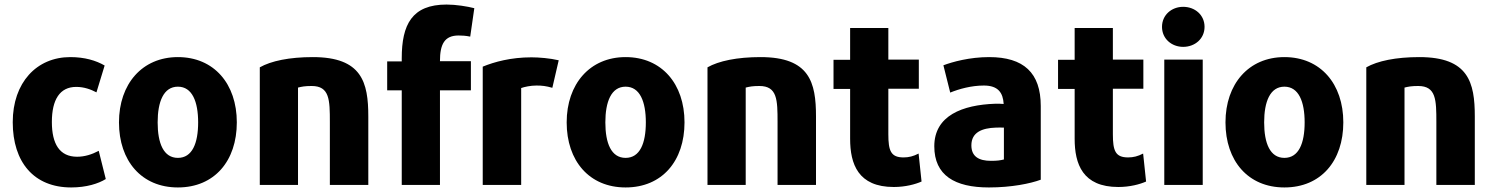

<svg xmlns="http://www.w3.org/2000/svg" viewBox="-20 -803 6562 844"><path d="M445 -16C413 4 360 21 293 21C129 21 36 -90 36 -266C36 -440 141 -552 289 -552C352 -552 402 -537 440 -515C438 -510 406 -402 404 -397C379 -410 350 -421 315 -421C243 -421 208 -365 208 -267C208 -170 242 -114 319 -114C352 -114 384 -124 414 -140Z M1021 -265C1021 -96 923 21 762 21C602 21 503 -96 503 -265C503 -434 605 -552 762 -552C921 -552 1021 -434 1021 -265ZM851 -265C851 -356 825 -422 762 -422C699 -422 673 -356 673 -265C673 -173 699 -109 762 -109C825 -109 851 -173 851 -265Z M1599 10H1430V-266C1430 -364 1429 -425 1350 -425C1320 -425 1306 -422 1290 -418V10H1122V-507C1171 -535 1252 -552 1355 -552C1571 -552 1599 -441 1599 -291Z M1682 -406V-533H1746V-547C1746 -695 1791 -783 1943 -783C1984 -783 2034 -775 2065 -767L2047 -642C2028 -646 2011 -647 1996 -647C1934 -647 1914 -609 1914 -534H2050V-406H1914V10H1746V-406Z M2436 -538 2408 -417C2380 -425 2363 -427 2338 -427C2312 -427 2285 -421 2271 -416V10H2102V-510C2153 -531 2226 -551 2316 -551C2349 -551 2398 -547 2436 -538Z M2989 -265C2989 -96 2891 21 2730 21C2570 21 2471 -96 2471 -265C2471 -434 2573 -552 2730 -552C2889 -552 2989 -434 2989 -265ZM2819 -265C2819 -356 2793 -422 2730 -422C2667 -422 2641 -356 2641 -265C2641 -173 2667 -109 2730 -109C2793 -109 2819 -173 2819 -265Z M3567 10H3398V-266C3398 -364 3397 -425 3318 -425C3288 -425 3274 -422 3258 -418V10H3090V-507C3139 -535 3220 -552 3323 -552C3539 -552 3567 -441 3567 -291Z M4031 -5C4004 7 3960 19 3909 19C3752 19 3717 -82 3717 -193V-412H3644V-540H3717V-680H3885V-541H4019V-413H3885V-213C3885 -140 3896 -111 3952 -111C3975 -111 3995 -116 4018 -128Z M4555 -13C4509 4 4426 21 4327 21C4177 21 4087 -32 4087 -160C4087 -295 4211 -342 4355 -347C4369 -347 4383 -347 4392 -346C4389 -395 4368 -427 4305 -427C4250 -427 4196 -412 4157 -396L4127 -516C4167 -531 4242 -552 4328 -552C4480 -552 4555 -483 4555 -337ZM4393 -102V-242C4382 -242 4369 -243 4357 -242C4298 -240 4250 -222 4250 -164C4250 -115 4283 -96 4336 -96C4364 -96 4377 -98 4393 -102Z M5018 -5C4991 7 4947 19 4896 19C4739 19 4704 -82 4704 -193V-412H4631V-540H4704V-680H4872V-541H5006V-413H4872V-213C4872 -140 4883 -111 4939 -111C4962 -111 4982 -116 5005 -128Z M5275 -685C5275 -633 5233 -597 5181 -597C5130 -597 5088 -633 5088 -685C5088 -737 5130 -773 5181 -773C5233 -773 5275 -737 5275 -685ZM5267 10H5098V-541H5267Z M5885 -265C5885 -96 5787 21 5626 21C5466 21 5367 -96 5367 -265C5367 -434 5469 -552 5626 -552C5785 -552 5885 -434 5885 -265ZM5715 -265C5715 -356 5689 -422 5626 -422C5563 -422 5537 -356 5537 -265C5537 -173 5563 -109 5626 -109C5689 -109 5715 -173 5715 -265Z M6463 10H6294V-266C6294 -364 6293 -425 6214 -425C6184 -425 6170 -422 6154 -418V10H5986V-507C6035 -535 6116 -552 6219 -552C6435 -552 6463 -441 6463 -291Z"/></svg>

Font: Repo ExtraBold
Style: Bold
Weight: 700
Designer: Stefan Peev
Foundry: Context Ltd
Version: Version 1.502